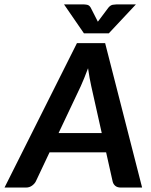

<svg xmlns="http://www.w3.org/2000/svg" viewBox="-54 -842 680 862"><path d="M584 0H488.3Q472.7 0 463.6 -7.6Q454.6 -15.1 451.7 -27.3L422.4 -158.2H168.5L106.9 -27.8Q101.6 -17.1 89.8 -8.5Q78.1 0 63 0H-33.7L291.5 -648.4H418ZM209 -244.6H402.8L355.5 -456.1Q352.1 -471.2 348.4 -491.5Q344.7 -511.7 341.3 -535.6Q332.5 -511.7 324 -491.2Q315.4 -470.7 308.6 -455.1ZM233.4 -822.3H319.8Q326.7 -822.3 336.7 -820.6Q346.7 -818.8 353 -808.1L380.4 -754.4L385.3 -744.6L393.1 -754.9L432.6 -807.6Q441.9 -818.8 452.4 -820.6Q462.9 -822.3 469.7 -822.3H556.2L434.6 -692.4H322.8Z"/></svg>

Font: Carlito
Style: Bold Italic
Weight: 700
Italic angle: -7°
Designer: Lukasz Dziedzic
Foundry: tyPoland Lukasz Dziedzic
Version: Version 1.104